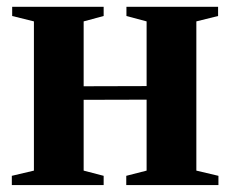

<svg xmlns="http://www.w3.org/2000/svg" viewBox="-20 -532 662 552"><path d="M14 0V-26.5L77.5 -41.5V-470.5L15 -486V-512.5H278V-486L220.5 -470.5V-284L401.5 -284.5V-470.5L343.5 -486V-512.5H607V-486L544.5 -470.5V-41.5L608 -26.5V0H343V-26.5L401.5 -41.5V-245.5L220.5 -245V-41.5L278 -26.5V0Z"/></svg>

Font: Merriweather 120pt
Style: Bold
Weight: 700
Designer: Eben Sorkin
Foundry: Eben Sorkin
Version: Version 2.100